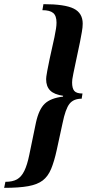

<svg xmlns="http://www.w3.org/2000/svg" viewBox="-65 -774 418 924"><path d="M-45 130 -39 101Q-4 101 17 89Q38 77 52 48.5Q66 20 76 -29L108 -184Q122 -248 150.5 -275Q179 -302 238 -309L239 -313Q196 -319 176.5 -338.5Q157 -358 157 -393Q157 -398 158 -406Q159 -414 162.5 -433.5Q166 -453 174 -491Q182 -529 197 -595Q202 -620 204.5 -636Q207 -652 207 -665Q207 -698 191 -711.5Q175 -725 139 -725L144 -754Q247 -754 290 -732.5Q333 -711 333 -660Q333 -643 329 -620.5Q325 -598 320 -572Q307 -511 299.5 -475Q292 -439 288 -420Q284 -401 283 -392.5Q282 -384 282 -377Q282 -349 292.5 -336.5Q303 -324 332 -324L328 -299Q289 -299 269.5 -274.5Q250 -250 236 -181L208 -52Q196 3 181 39Q166 75 140.5 94.5Q115 114 70.5 122Q26 130 -45 130Z"/></svg>

Font: Libre Bodoni SemiBold
Style: Italic
Weight: 600
Italic angle: -13°
Version: Version 2.003